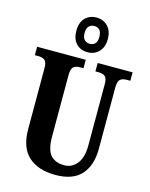

<svg xmlns="http://www.w3.org/2000/svg" viewBox="-142 -1068 912 1167"><g transform="rotate(15 314.0 -484.5)"><path d="M91 -218V-600Q91 -637 77 -649Q63 -661 36 -661H14V-714H320V-661H298Q271 -661 257 -648.5Q243 -636 243 -596V-210Q243 -129 272 -95Q301 -61 359 -61Q408 -61 439 -100.5Q470 -140 470 -215V-600Q470 -637 456.5 -649Q443 -661 416 -661H395V-714H615V-661H593Q565 -661 551 -648.5Q537 -636 537 -596V-213Q537 -108 484.5 -49Q432 10 322 10Q214 10 152.5 -45Q91 -100 91 -218ZM219 -870Q219 -922 246.5 -950.5Q274 -979 318 -979Q361 -979 389 -950Q417 -921 417 -870Q417 -819 389 -790Q361 -761 318 -761Q274 -761 246.5 -789.5Q219 -818 219 -870ZM364 -870Q364 -899 351.5 -912.5Q339 -926 318 -926Q297 -926 284 -912.5Q271 -899 271 -870Q271 -841 284 -827.5Q297 -814 318 -814Q339 -814 351.5 -827.5Q364 -841 364 -870Z"/></g></svg>

Font: Noto Serif CondExtraBold
Style: Regular
Weight: 800
Width: 3
Designer: Monotype Design Team
Foundry: Monotype Imaging Inc.
Version: Version 1.001